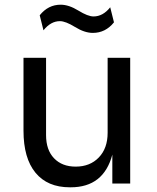

<svg xmlns="http://www.w3.org/2000/svg" viewBox="-20 -781 668 817"><path d="M375 -641Q340 -641 299.5 -666Q259 -691 235 -691Q196 -691 165 -652L149 -716Q185 -761 238 -761Q273 -761 313.5 -736Q354 -711 378 -711Q418 -711 449 -750L465 -686Q429 -641 375 -641ZM281 16H277Q182 16 131 -46Q80 -108 80 -225V-535H176V-206Q176 -143 210 -107.5Q244 -72 302 -72Q363 -72 400.5 -111Q438 -150 438 -216V-535H534V0H458V-123Q421 16 281 16Z"/></svg>

Font: Sora
Style: Regular
Weight: 400
Designer: Jonathan Barnbrook, Julián Moncada
Foundry: Barnbrook Fonts
Version: Version 2.000